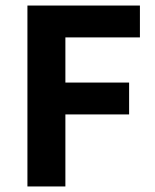

<svg xmlns="http://www.w3.org/2000/svg" viewBox="-20 -673 560 693"><path d="M79 0V-653H485V-538H216V-375H446V-260H216V0Z"/></svg>

Font: Assistant
Style: Bold
Weight: 700
Designer: Hebrew By Ben Nathan, Latin by Paul Hunt
Version: Version 3.000